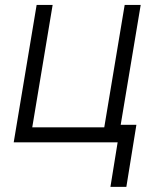

<svg xmlns="http://www.w3.org/2000/svg" viewBox="-20 -565 649 762"><path d="M538.4 -545.5 447.4 0H34.4L125.4 -545.5H188.9L108 -59.7H393.8L474.8 -545.5ZM521.3 -69.6 481.5 176.5H418.3L458.1 -69.6Z"/></svg>

Font: Inter Light  BETA
Style: Italic
Weight: 300
Italic angle: 9.39999°
Designer: Rasmus Andersson
Foundry: rsms
Version: Version 3.011;git-f93a4a705